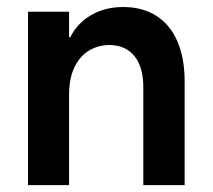

<svg xmlns="http://www.w3.org/2000/svg" viewBox="-20 -538 618 558"><path d="M61.5 -503.9H180.7V-429.7H184.1Q204.6 -470.7 244.9 -494.1Q285.2 -517.6 337.9 -517.6Q394.5 -517.6 434.8 -491.7Q475.1 -465.8 495.8 -417.2Q516.6 -368.7 516.6 -301.8V0H396.5V-282.2Q397 -341.8 371.3 -374.3Q345.7 -406.7 297.9 -407.2Q265.1 -406.7 238.8 -391.1Q212.4 -375.5 196.5 -342.8Q180.7 -310.1 180.7 -261.7V0H61.5Z"/></svg>

Font: Wanted Sans SemiBold
Style: Regular
Weight: 600
Designer: Original Design by Kil Hyung-jin and Kang Hanbin, Wanted Lab, Inc; Hangeul from Source Han Sans by Jang Soo-young and Ka
Foundry: Wanted Lab, Inc.
Version: Version 1.003